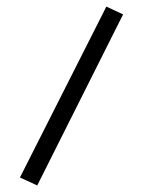

<svg xmlns="http://www.w3.org/2000/svg" viewBox="-20 -358 466 587"><path d="M305.2 -337.9 356.4 -314 93.8 209 41 184.6Z"/></svg>

Font: Vazirmatn UI Light
Style: Regular
Weight: 300
Designer: Saber Rastikerdar
Foundry: Saber Rastikerdar
Version: Version 33.003